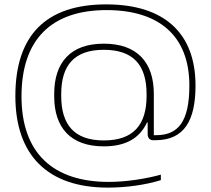

<svg xmlns="http://www.w3.org/2000/svg" viewBox="-20 -674 961 875"><path d="M713 147V122C644 141 554 155 476 155C222 155 78 24 78 -235C78 -495 215 -628 466 -628C701 -628 843 -514 843 -284C843 -117 790 -58 692 -58H681V-246C681 -390 605 -475 453 -475C302 -475 227 -390 227 -246V-235C227 -92 302 -7 453 -7C552 -7 616 -43 650 -116H653V-63C653 -43 665 -35 677 -35H688C820 -35 871 -125 871 -284C871 -522 730 -654 464 -654C189 -654 50 -513 50 -236C50 32 196 181 471 181C554 181 642 169 713 147ZM259 -237V-245C259 -377 319 -447 453 -447C588 -447 648 -377 648 -245V-237C648 -105 588 -34 453 -34C319 -34 259 -105 259 -237Z"/></svg>

Font: LT Wave Thin
Style: Regular
Weight: 100
Designer: Daniel Lyons
Version: Version 2.5 (Glyphs App)